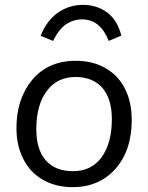

<svg xmlns="http://www.w3.org/2000/svg" viewBox="-20 -766 612 793"><path d="M280 7Q211 7 158 -23Q105 -53 77 -108Q48 -164 48 -236Q48 -321 79 -383Q110 -447 164 -481Q219 -515 292 -515Q363 -515 415 -485Q468 -455 496 -400Q524 -345 524 -271Q524 -187 494 -124Q462 -61 408 -27Q353 7 280 7ZM282 -59Q358 -59 400 -117Q442 -176 442 -274Q442 -357 403 -403Q363 -448 292 -448Q216 -448 173 -390Q130 -332 130 -233Q130 -148 169 -104Q208 -59 282 -59ZM323 -746Q379 -746 422 -715Q465 -683 481 -619L429 -597Q394 -686 319 -686Q284 -686 253 -666Q223 -645 199 -597L148 -618Q173 -682 221 -715Q267 -746 323 -746Z"/></svg>

Font: PRinguin Sans
Style: Italic
Weight: 400
Designer: Vernon Adams
Foundry: Vernon Adams
Version: ""